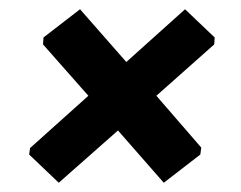

<svg xmlns="http://www.w3.org/2000/svg" viewBox="-20 -466 521 415"><path d="M380 -446 444 -385 443 -370 318 -259 415 -147 413 -132 334 -71 235 -184 107 -71 43 -132 45 -146 171 -259 73 -370 74 -385 153 -446 253 -332Z"/></svg>

Font: Alegreya Sans SC ExtraBold
Style: Italic
Weight: 800
Italic angle: -7°
Designer: Juan Pablo del Peral
Foundry: Huerta Tipografica
Version: Version 2.007